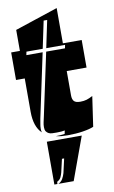

<svg xmlns="http://www.w3.org/2000/svg" viewBox="-108 -790 666 1126"><g transform="rotate(-10 225.0 -226.5)"><path d="M192 -514H95L91 -494H188L107 -113Q105 -98 102 -83.5Q99 -69 99 -54Q99 -41 102 -32Q58 -73 58 -163V-361H6V-525H58V-650L314 -735V-525H426V-361H308V-216Q308 -193 318 -181.5Q328 -170 356 -170Q377 -170 393.5 -175Q410 -180 430 -191L404 -12Q381 -2 339.5 4.5Q298 11 250 11Q230 11 212.5 9.5Q195 8 179 4Q193 4 205.5 3Q218 2 232 0L236 -20Q219 -16 188 -16H183Q172 -16 160.5 -16.5Q149 -17 140 -21.5Q131 -26 125 -34.5Q119 -43 119 -60Q119 -75 122.5 -90Q126 -105 129 -119L209 -494H321L325 -514H213L247 -676H226ZM191 141 173 219Q169 234 163 247Q157 260 140 269L139 282H121V27H329L236 282H145Q162 274 171 258.5Q180 243 185 225L204 141Z"/></g></svg>

Font: J.M. Nexus Grotesque
Style: Regular
Weight: 900
Designer: deFharo
Foundry: deFharo
Version: Version 3.003